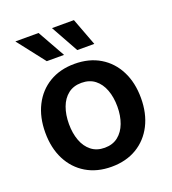

<svg xmlns="http://www.w3.org/2000/svg" viewBox="-139 -862 878 979"><g transform="rotate(-20 300.0 -372.5)"><path d="M299.8 11.2Q221.2 11.2 162.8 -23.7Q104.5 -58.6 72.5 -121.3Q40.5 -184.1 40.5 -267.6Q40.5 -351.1 72.5 -414.1Q104.5 -477.1 162.8 -512Q221.2 -546.9 299.8 -546.9Q378.9 -546.9 437.3 -512Q495.6 -477.1 527.6 -414.1Q559.6 -351.1 559.6 -267.6Q559.6 -184.1 527.6 -121.3Q495.6 -58.6 437.3 -23.7Q378.9 11.2 299.8 11.2ZM299.8 -91.8Q343.3 -91.8 372.6 -115Q401.9 -138.2 416.7 -178Q431.6 -217.8 431.6 -267.6Q431.6 -318.4 416.7 -358.2Q401.9 -397.9 372.6 -420.9Q343.3 -443.8 299.8 -443.8Q256.8 -443.8 227.5 -420.9Q198.2 -397.9 183.6 -358.2Q168.9 -318.4 168.9 -267.6Q168.9 -217.8 183.6 -178Q198.2 -138.2 227.5 -115Q256.8 -91.8 299.8 -91.8ZM337.9 -607.9 254.9 -757.3H374L430.2 -607.9ZM172.4 -607.9 56.2 -757.3H182.1L266.1 -607.9Z"/></g></svg>

Font: Inter 18pt SemiBold
Style: Regular
Weight: 600
Designer: Rasmus Andersson
Foundry: rsms
Version: Version 4.001;git-66647c0bb